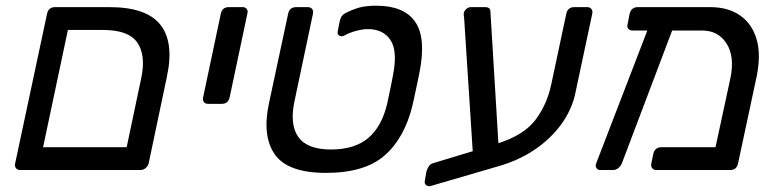

<svg xmlns="http://www.w3.org/2000/svg" viewBox="-20 -596 2722 673"><path d="M51 0Q41 0 36 -6.5Q31 -13 33 -23L145 -548Q150 -571 173 -571H364Q493 -571 542 -509.5Q591 -448 565 -327L501 -23Q498 -13 490 -6.5Q482 0 472 0ZM131 -80H424L475 -322Q492 -402 461.5 -446.5Q431 -491 341 -491H218Z M710 -232Q699 -232 694.5 -238.5Q690 -245 692 -255L754 -548Q759 -571 782 -571H830Q840 -571 845 -564.5Q850 -558 847 -548L785 -255Q780 -232 757 -232Z M1123 10Q989 10 943.5 -54.5Q898 -119 923 -235L990 -548Q995 -571 1018 -571H1059Q1069 -571 1074 -564.5Q1079 -558 1077 -548L1012 -240Q995 -159 1026 -115.5Q1057 -72 1140 -72Q1223 -72 1270.5 -112Q1318 -152 1337 -232Q1339 -242 1343.5 -262.5Q1348 -283 1352 -303.5Q1356 -324 1358 -335Q1374 -418 1348.5 -456Q1323 -494 1269 -494Q1252 -494 1229 -488Q1206 -482 1188 -472Q1178 -466 1169.5 -471Q1161 -476 1164 -487L1170 -518Q1172 -528 1175.5 -535.5Q1179 -543 1189 -549Q1211 -561 1236 -568.5Q1261 -576 1299 -576Q1396 -576 1435 -520Q1474 -464 1451 -345Q1449 -335 1444 -310.5Q1439 -286 1433.5 -261.5Q1428 -237 1426 -227Q1398 -112 1328 -51Q1258 10 1123 10Z M1493 55Q1482 59 1474.5 53.5Q1467 48 1469 38L1475 4Q1478 -5 1483 -13Q1488 -21 1498 -24L1637 -66L1607 -531Q1606 -539 1605.5 -543Q1605 -547 1606 -551Q1608 -559 1615 -565Q1622 -571 1631 -571H1680Q1699 -571 1699 -556L1727 -94Q1817 -123 1857 -176Q1897 -229 1912 -299L1965 -548Q1970 -571 1993 -571H2038Q2048 -571 2053 -564.5Q2058 -558 2056 -548L1997 -271Q1985 -212 1947.5 -160.5Q1910 -109 1853.5 -71Q1797 -33 1726 -13Z M2084 0Q2075 0 2070.5 -7Q2066 -14 2070 -24L2249 -489H2197Q2187 -489 2182 -495.5Q2177 -502 2180 -512L2187 -548Q2193 -571 2216 -571H2470Q2532 -571 2574 -542Q2616 -513 2632 -458.5Q2648 -404 2632 -327L2567 -23Q2562 0 2539 0H2281Q2271 0 2266 -6.5Q2261 -13 2263 -23L2270 -57Q2276 -80 2298 -80H2488L2540 -321Q2556 -397 2527 -443Q2498 -489 2441 -489H2336L2160 -24Q2156 -14 2147.5 -7Q2139 0 2129 0Z"/></svg>

Font: Lubike
Style: Italic
Weight: 400
Italic angle: -12°
Foundry: Honoka55
Version: Version 1.000;July 22, 2022;FontCreator 14.0.0.2862 64-bit